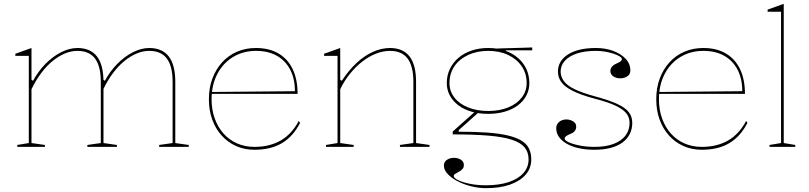

<svg xmlns="http://www.w3.org/2000/svg" viewBox="-20 -765 4212 1000"><path d="M70 0V-10L130 -20V-474H60V-485L144 -515V-350L152 -344Q179 -394 217 -432.5Q255 -471 298.5 -493Q342 -515 383 -515Q417 -515 442.5 -504Q468 -493 485 -471Q502 -449 510.5 -416Q519 -383 519 -338V-20L589 -10V0H435V-10L505 -20V-338Q505 -420 475 -460Q445 -500 383 -500Q350 -500 317 -486Q284 -472 252.5 -446Q221 -420 193.5 -383Q166 -346 144 -300V-20L214 -10V0ZM809 0V-10L879 -20V-338Q879 -420 849 -460Q819 -500 757 -500Q724 -500 691 -486Q658 -472 626.5 -446Q595 -420 567.5 -383Q540 -346 518 -300V-350L526 -344Q553 -394 591 -432.5Q629 -471 672.5 -493Q716 -515 757 -515Q791 -515 816.5 -504Q842 -493 859 -471Q876 -449 884.5 -416Q893 -383 893 -338V-20L963 -10V0Z M1313 -515Q1382 -515 1430.5 -486.5Q1479 -458 1504.5 -404.5Q1530 -351 1530 -276H1082V-286L1516 -290Q1516 -355 1491.5 -402Q1467 -449 1422 -474.5Q1377 -500 1313 -500Q1246 -500 1193.5 -468Q1141 -436 1111.5 -379Q1082 -322 1082 -248Q1082 -193 1098.5 -147.5Q1115 -102 1144.5 -69Q1174 -36 1215 -18Q1256 0 1305 0Q1345 0 1379.5 -8.5Q1414 -17 1442.5 -33.5Q1471 -50 1494.5 -75.5Q1518 -101 1536 -135L1543 -125Q1525 -90 1501.5 -63.5Q1478 -37 1448.5 -19.5Q1419 -2 1383 6.5Q1347 15 1305 15Q1253 15 1209.5 -4.5Q1166 -24 1134.5 -59Q1103 -94 1085.5 -142Q1068 -190 1068 -248Q1068 -307 1086 -355.5Q1104 -404 1136.5 -440Q1169 -476 1214 -495.5Q1259 -515 1313 -515Z M2217 -10V0H2063V-10L2133 -20V-338Q2133 -420 2103 -460Q2073 -500 2011 -500Q1975 -500 1938 -485.5Q1901 -471 1866.5 -444Q1832 -417 1802.5 -380.5Q1773 -344 1752 -300V-20L1822 -10V0H1678V-10L1738 -20V-474H1668V-485L1752 -515V-350L1760 -344Q1796 -399 1837 -437Q1878 -475 1922.5 -495Q1967 -515 2011 -515Q2045 -515 2070.5 -504Q2096 -493 2113 -471Q2130 -449 2138.5 -416Q2147 -383 2147 -338V-20Z M2511 215Q2472 215 2433 205Q2394 195 2362.5 178.5Q2331 162 2311.5 141Q2292 120 2292 98Q2292 84 2299.5 75Q2307 66 2319 61.5Q2331 57 2344 57Q2364 57 2380 66.5Q2396 76 2396 95Q2396 106 2390.5 113Q2385 120 2377.5 125Q2370 130 2362 134Q2354 138 2348.5 142Q2343 146 2343 151Q2343 162 2366.5 173.5Q2390 185 2428.5 192.5Q2467 200 2511 200Q2579 200 2629 183.5Q2679 167 2706 136.5Q2733 106 2733 65Q2733 28 2712.5 3Q2692 -22 2646.5 -37Q2601 -52 2525 -58.5Q2449 -65 2338 -65V-80L2459 -188L2471 -178L2369 -87V-79Q2454 -79 2517.5 -74.5Q2581 -70 2625 -59.5Q2669 -49 2696 -32.5Q2723 -16 2735 8.5Q2747 33 2747 65Q2747 111 2718 144.5Q2689 178 2636.5 196.5Q2584 215 2511 215ZM2523 -172Q2475 -172 2435.5 -183.5Q2396 -195 2367.5 -216.5Q2339 -238 2323 -267.5Q2307 -297 2307 -332Q2307 -372 2323 -405.5Q2339 -439 2367.5 -463.5Q2396 -488 2435.5 -501.5Q2475 -515 2523 -515Q2571 -515 2610 -501.5Q2649 -488 2677.5 -463.5Q2706 -439 2721.5 -405.5Q2737 -372 2737 -332Q2737 -297 2721.5 -267.5Q2706 -238 2677.5 -216.5Q2649 -195 2609.5 -183.5Q2570 -172 2523 -172ZM2523 -187Q2582 -187 2627 -205.5Q2672 -224 2697.5 -257Q2723 -290 2723 -332Q2723 -382 2697.5 -419.5Q2672 -457 2627 -478.5Q2582 -500 2523 -500Q2464 -500 2418 -478.5Q2372 -457 2346.5 -419.5Q2321 -382 2321 -332Q2321 -290 2346.5 -257Q2372 -224 2418 -205.5Q2464 -187 2523 -187ZM2614 -490 2565 -512Q2584 -513 2602.5 -513.5Q2621 -514 2640 -514.5Q2659 -515 2677.5 -515.5Q2696 -516 2714.5 -516.5Q2733 -517 2752 -518V-503H2614Z M3076 15Q3032 15 2995.5 7Q2959 -1 2932.5 -16Q2906 -31 2891.5 -51.5Q2877 -72 2877 -97Q2877 -111 2884.5 -121.5Q2892 -132 2904 -137.5Q2916 -143 2929 -143Q2942 -143 2954 -138.5Q2966 -134 2973.5 -126Q2981 -118 2981 -105Q2981 -93 2974 -83.5Q2967 -74 2954 -69Q2935 -61 2928 -55.5Q2921 -50 2921 -43Q2921 -34 2942.5 -24Q2964 -14 2999.5 -7Q3035 0 3076 0Q3134 0 3174.5 -15Q3215 -30 3237 -58Q3259 -86 3259 -125Q3259 -154 3241.5 -175.5Q3224 -197 3184 -215.5Q3144 -234 3074 -252Q3004 -271 2962.5 -292Q2921 -313 2903.5 -337.5Q2886 -362 2886 -392Q2886 -448 2938.5 -481.5Q2991 -515 3084 -515Q3133 -515 3173.5 -500Q3214 -485 3238.5 -459Q3263 -433 3263 -398Q3263 -384 3255.5 -375Q3248 -366 3236 -361.5Q3224 -357 3211 -357Q3201 -357 3192 -359.5Q3183 -362 3175.5 -366.5Q3168 -371 3163.5 -378.5Q3159 -386 3159 -395Q3159 -420 3191 -434Q3207 -441 3213 -446Q3219 -451 3219 -457Q3219 -464 3207 -471.5Q3195 -479 3175 -485.5Q3155 -492 3131.5 -496Q3108 -500 3084 -500Q3026 -500 2985 -486.5Q2944 -473 2922 -448.5Q2900 -424 2900 -392Q2900 -366 2916.5 -343Q2933 -320 2971.5 -301Q3010 -282 3076 -264Q3150 -244 3193 -224.5Q3236 -205 3254.5 -181.5Q3273 -158 3273 -125Q3273 -92 3259.5 -66Q3246 -40 3221 -22Q3196 -4 3159.5 5.5Q3123 15 3076 15Z M3643 -515Q3712 -515 3760.5 -486.5Q3809 -458 3834.5 -404.5Q3860 -351 3860 -276H3412V-286L3846 -290Q3846 -355 3821.5 -402Q3797 -449 3752 -474.5Q3707 -500 3643 -500Q3576 -500 3523.5 -468Q3471 -436 3441.5 -379Q3412 -322 3412 -248Q3412 -193 3428.5 -147.5Q3445 -102 3474.5 -69Q3504 -36 3545 -18Q3586 0 3635 0Q3675 0 3709.5 -8.5Q3744 -17 3772.5 -33.5Q3801 -50 3824.5 -75.5Q3848 -101 3866 -135L3873 -125Q3855 -90 3831.5 -63.5Q3808 -37 3778.5 -19.5Q3749 -2 3713 6.5Q3677 15 3635 15Q3583 15 3539.5 -4.5Q3496 -24 3464.5 -59Q3433 -94 3415.5 -142Q3398 -190 3398 -248Q3398 -307 3416 -355.5Q3434 -404 3466.5 -440Q3499 -476 3544 -495.5Q3589 -515 3643 -515Z M4062 -20 4122 -10V0H3988V-10L4048 -20V-704H3978V-715L4062 -745Z"/></svg>

Font: Kalnia Thin
Style: Regular
Weight: 250
Designer: Frida Medrano
Foundry: Frida Medrano
Version: Version 1.105